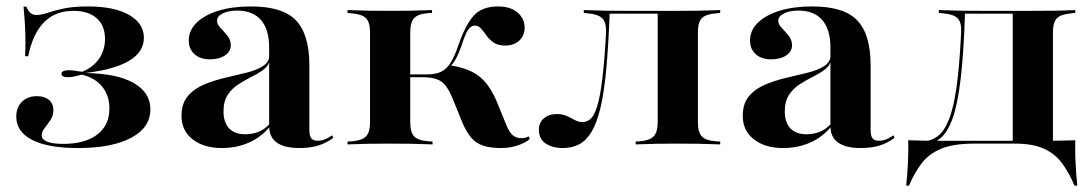

<svg xmlns="http://www.w3.org/2000/svg" viewBox="-20 -449 3390 597"><path d="M222.6 11.3Q129 11.3 79.8 -14.1Q30.6 -39.5 30.6 -86.3Q30.6 -115.3 48.4 -132.7Q66.1 -150 95.2 -150Q118.5 -150 132.3 -138.3Q146 -126.6 146 -107.3Q146 -89.5 137.1 -76.2Q128.2 -62.9 119 -51.2Q109.7 -39.5 109.7 -28.2Q109.7 -15.3 126.6 -8.5Q143.5 -1.6 176.6 -1.6Q244.4 -1.6 282.3 -30.6Q320.2 -59.7 320.2 -111.3Q320.2 -151.6 298.4 -179Q276.6 -206.5 234.7 -216.9Q219.4 -212.9 209.7 -210.9Q200 -208.9 191.1 -208.9Q181.5 -208.9 176.2 -211.7Q171 -214.5 171 -219.4Q171 -225 177 -227.8Q183.1 -230.6 193.5 -230.6Q201.6 -230.6 211.3 -229.4Q221 -228.2 235.5 -225.8Q270.2 -240.3 288.3 -266.9Q306.5 -293.5 306.5 -328.2Q306.5 -369.4 280.6 -392.3Q254.8 -415.3 208.1 -415.3Q152.4 -415.3 117.3 -380.2Q82.3 -345.2 67.7 -274.2H58.1Q59.7 -311.3 58.9 -339.1Q58.1 -366.9 56.5 -388.3Q54.8 -409.7 53.2 -428.2H62.1Q67.7 -414.5 75 -408.5Q82.3 -402.4 93.5 -402.4Q108.9 -402.4 128.6 -409.3Q148.4 -416.1 178.6 -422.6Q208.9 -429 254 -429Q334.7 -429 381 -402.8Q427.4 -376.6 427.4 -331.5Q427.4 -287.9 382.3 -260.5Q337.1 -233.1 249.2 -222.6V-221.8Q344.4 -220.2 396 -190.7Q447.6 -161.3 447.6 -108.9Q447.6 -52.4 387.9 -20.6Q328.2 11.3 222.6 11.3Z M816.9 -208.9V-301.6Q816.9 -357.3 791.5 -386.7Q766.1 -416.1 717.7 -416.1Q690.3 -416.1 672.6 -407.3Q654.8 -398.4 654.8 -384.7Q654.8 -373.4 665.7 -362.1Q676.6 -350.8 687.1 -337.9Q697.6 -325 697.6 -308.1Q697.6 -288.7 679.4 -276.6Q661.3 -264.5 632.3 -264.5Q602.4 -264.5 584.7 -280.6Q566.9 -296.8 566.9 -322.6Q566.9 -354.8 591.5 -378.6Q616.1 -402.4 659.3 -415.7Q702.4 -429 760.5 -429Q858.9 -429 900.4 -385.5Q941.9 -341.9 941.9 -246V-208.9ZM669.4 11.3Q613.7 11.3 579 -15.7Q544.4 -42.7 544.4 -88.7Q544.4 -127.4 564.1 -150.4Q583.9 -173.4 614.9 -186.3Q646 -199.2 680.6 -207.3Q715.3 -215.3 746.4 -223Q777.4 -230.6 797.6 -243.5Q817.7 -256.5 817.7 -279L819.4 -263.7Q816.1 -245.2 800 -233.1Q783.9 -221 762.9 -210.5Q741.9 -200 721.8 -187.1Q701.6 -174.2 688.3 -154.4Q675 -134.7 675 -102.4Q675 -68.5 692.3 -50Q709.7 -31.5 742.7 -31.5Q766.1 -31.5 785.9 -39.9Q805.6 -48.4 820.2 -66.1V-56.5Q792.7 -22.6 754 -5.6Q715.3 11.3 669.4 11.3ZM941.9 -45.2Q941.9 -26.6 948 -19Q954 -11.3 967.7 -11.3Q978.2 -11.3 989.1 -15.3Q1000 -19.4 1012.9 -28.2L1016.1 -20.2Q994.4 -4 969.4 3.6Q944.4 11.3 911.3 11.3Q864.5 11.3 840.7 -5.6Q816.9 -22.6 816.9 -57.3V-208.9H941.9Z M1130.6 -208.9V-348.4Q1130.6 -379.8 1118.1 -392.3Q1105.6 -404.8 1075 -407.3L1060.5 -408.9V-417.7Q1100 -416.1 1128.6 -415.7Q1157.3 -415.3 1192.7 -415.3Q1228.2 -415.3 1256.9 -415.7Q1285.5 -416.1 1323.4 -417.7V-408.9L1310.5 -408.1Q1279.8 -405.6 1267.7 -392.7Q1255.6 -379.8 1255.6 -348.4V-208.9ZM1192.7 -2.4Q1157.3 -2.4 1128.6 -2Q1100 -1.6 1060.5 0V-8.9L1075 -9.7Q1105.6 -12.1 1118.1 -25Q1130.6 -37.9 1130.6 -69.4V-208.9H1255.6V-69.4Q1255.6 -37.9 1267.7 -25Q1279.8 -12.1 1311.3 -9.7L1325 -8.9V0Q1286.3 -1.6 1257.3 -2Q1228.2 -2.4 1192.7 -2.4ZM1537.9 11.3Q1504 11.3 1481.5 3.6Q1458.9 -4 1444 -22.2Q1429 -40.3 1415.3 -73.4L1390.3 -135.5Q1378.2 -166.1 1366.1 -181.9Q1354 -197.6 1336.7 -203.2Q1319.4 -208.9 1291.9 -208.9H1249.2V-217.7H1308.9Q1336.3 -217.7 1353.6 -227Q1371 -236.3 1382.7 -256.5Q1394.4 -276.6 1405.6 -308.9Q1425.8 -368.5 1451.6 -398.8Q1477.4 -429 1529 -429Q1566.9 -429 1589.1 -410.1Q1611.3 -391.1 1611.3 -362.9Q1611.3 -337.9 1594.4 -322.6Q1577.4 -307.3 1550.8 -307.3Q1529 -307.3 1515.3 -316.5Q1501.6 -325.8 1492.7 -338.3Q1483.9 -350.8 1475.8 -360.1Q1467.7 -369.4 1456.5 -369.4Q1450 -369.4 1443.1 -364.5Q1436.3 -359.7 1429.4 -345.6Q1422.6 -331.5 1413.7 -303.2Q1405.6 -280.6 1397.2 -265.3Q1388.7 -250 1376.6 -239.5L1379 -246Q1421 -239.5 1448.4 -225.4Q1475.8 -211.3 1495.2 -185.9Q1514.5 -160.5 1530.6 -118.5L1554 -61.3Q1562.9 -38.7 1573.8 -29Q1584.7 -19.4 1601.6 -19.4Q1614.5 -19.4 1624.2 -25L1627.4 -16.9Q1613.7 -4.8 1589.5 3.2Q1565.3 11.3 1537.9 11.3Z M2087.1 -2.4Q2051.6 -2.4 2023.4 -2Q1995.2 -1.6 1956.5 0V-8.9L1969.4 -9.7Q2000 -12.1 2012.5 -25Q2025 -37.9 2025 -69.4V-208.9H2150V-69.4Q2150 -37.9 2162.1 -25Q2174.2 -12.1 2205.6 -9.7L2219.4 -8.9V0Q2180.6 -1.6 2151.6 -2Q2122.6 -2.4 2087.1 -2.4ZM1730.6 11.3Q1696.8 11.3 1676.2 -3.2Q1655.6 -17.7 1655.6 -45.2Q1655.6 -67.7 1671 -81Q1686.3 -94.4 1711.3 -94.4Q1729 -94.4 1742.3 -88.3Q1755.6 -82.3 1767.3 -75.8Q1779 -69.4 1791.9 -69.4Q1805.6 -69.4 1816.9 -79.8Q1828.2 -90.3 1837.1 -119.4Q1846 -148.4 1852.8 -203.6Q1859.7 -258.9 1864.5 -348.4Q1865.3 -379.8 1852.4 -392.3Q1839.5 -404.8 1808.9 -407.3L1795.2 -408.9V-417.7Q1833.9 -416.1 1862.5 -415.7Q1891.1 -415.3 1926.6 -415.3H1933.1H2087.1Q2122.6 -415.3 2151.6 -415.7Q2180.6 -416.1 2219.4 -417.7V-408.9L2205.6 -407.3Q2174.2 -404.8 2162.1 -392.3Q2150 -379.8 2150 -348.4V-208.9H2025V-408.9L2027.4 -406.5H1872.6L1875.8 -408.1Q1871.8 -308.1 1865.3 -236.3Q1858.9 -164.5 1847.6 -116.1Q1836.3 -67.7 1819.8 -39.9Q1803.2 -12.1 1781 -0.4Q1758.9 11.3 1730.6 11.3Z M2562.1 -208.9V-301.6Q2562.1 -357.3 2536.7 -386.7Q2511.3 -416.1 2462.9 -416.1Q2435.5 -416.1 2417.7 -407.3Q2400 -398.4 2400 -384.7Q2400 -373.4 2410.9 -362.1Q2421.8 -350.8 2432.3 -337.9Q2442.7 -325 2442.7 -308.1Q2442.7 -288.7 2424.6 -276.6Q2406.5 -264.5 2377.4 -264.5Q2347.6 -264.5 2329.8 -280.6Q2312.1 -296.8 2312.1 -322.6Q2312.1 -354.8 2336.7 -378.6Q2361.3 -402.4 2404.4 -415.7Q2447.6 -429 2505.6 -429Q2604 -429 2645.6 -385.5Q2687.1 -341.9 2687.1 -246V-208.9ZM2414.5 11.3Q2358.9 11.3 2324.2 -15.7Q2289.5 -42.7 2289.5 -88.7Q2289.5 -127.4 2309.3 -150.4Q2329 -173.4 2360.1 -186.3Q2391.1 -199.2 2425.8 -207.3Q2460.5 -215.3 2491.5 -223Q2522.6 -230.6 2542.7 -243.5Q2562.9 -256.5 2562.9 -279L2564.5 -263.7Q2561.3 -245.2 2545.2 -233.1Q2529 -221 2508.1 -210.5Q2487.1 -200 2466.9 -187.1Q2446.8 -174.2 2433.5 -154.4Q2420.2 -134.7 2420.2 -102.4Q2420.2 -68.5 2437.5 -50Q2454.8 -31.5 2487.9 -31.5Q2511.3 -31.5 2531 -39.9Q2550.8 -48.4 2565.3 -66.1V-56.5Q2537.9 -22.6 2499.2 -5.6Q2460.5 11.3 2414.5 11.3ZM2687.1 -45.2Q2687.1 -26.6 2693.1 -19Q2699.2 -11.3 2712.9 -11.3Q2723.4 -11.3 2734.3 -15.3Q2745.2 -19.4 2758.1 -28.2L2761.3 -20.2Q2739.5 -4 2714.5 3.6Q2689.5 11.3 2656.5 11.3Q2609.7 11.3 2585.9 -5.6Q2562.1 -22.6 2562.1 -57.3V-208.9H2687.1Z M3008.1 -2.4Q2945.2 -2.4 2906.9 13.3Q2868.5 29 2846 58.5Q2823.4 87.9 2806.5 128.2H2797.6Q2801.6 91.1 2803.2 55.6Q2804.8 20.2 2804 -12.9Q2827.4 -12.1 2850.4 -11.7Q2873.4 -11.3 2896.8 -11.3H3008.1H3163.7V-2.4ZM2843.5 1.6 2845.2 -8.9Q2873.4 -9.7 2894.4 -24.6Q2915.3 -39.5 2930.2 -76.6Q2945.2 -113.7 2954.4 -179.8Q2963.7 -246 2968.5 -348.4Q2970.2 -379.8 2957.3 -392.3Q2944.4 -404.8 2913.7 -407.3L2899.2 -408.9V-417.7Q2938.7 -416.1 2967.3 -415.7Q2996 -415.3 3031.5 -415.3H3037.9H3191.1H3191.9Q3227.4 -415.3 3256.5 -415.7Q3285.5 -416.1 3323.4 -417.7V-408.9L3309.7 -407.3Q3279 -404.8 3266.5 -392.3Q3254 -379.8 3254 -348.4V-208.9H3129V-408.9L3132.3 -406.5H2977.4L2980.6 -408.1Q2976.6 -285.5 2967.3 -205.6Q2958.1 -125.8 2941.9 -80.6Q2925.8 -35.5 2901.2 -16.9Q2876.6 1.6 2843.5 1.6ZM3129 -2.4V-208.9H3254V-2.4ZM3129 -2.4 3129.8 -10.5 3232.3 -11.3H3136.3H3231.5Q3254.8 -11.3 3277.4 -11.7Q3300 -12.1 3323.4 -12.9Q3322.6 20.2 3324.2 55.6Q3325.8 91.1 3329.8 128.2H3321Q3304 87.9 3282.3 58.5Q3260.5 29 3225.8 13.3Q3191.1 -2.4 3136.3 -2.4Z"/></svg>

Font: Playfair 144pt SemiExpanded ExtraBold
Style: Regular
Weight: 800
Width: 6
Designer: Claus Eggers Sørensen
Foundry: Claus Eggers Sørensen
Version: Version 2.203